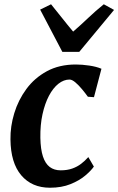

<svg xmlns="http://www.w3.org/2000/svg" viewBox="-20 -869 554 899"><path d="M214 10Q129 10 79.5 -48.2Q30 -106.5 29 -216.5Q28 -277 46.8 -338.8Q65.5 -400.5 103.5 -452.2Q141.5 -504 199.5 -535.5Q257.5 -567 335 -567Q364 -567 398 -562Q432 -557 455 -547L420 -414L391.5 -416Q380 -432 364.5 -450.8Q349 -469.5 333.2 -483Q317.5 -496.5 305.5 -496.5Q278.5 -496.5 253.5 -476.8Q228.5 -457 209.2 -420.5Q190 -384 179 -334Q168 -284 169 -223.5Q170 -170 181 -136.5Q192 -103 212.8 -87.2Q233.5 -71.5 264 -71.5Q295 -71.5 318.2 -79.8Q341.5 -88 359.8 -102Q378 -116 393.5 -133.5L419.5 -89Q406.5 -70 379 -46.8Q351.5 -23.5 310 -6.8Q268.5 10 214 10ZM272 -626 168 -824 219 -849Q244.5 -818 270 -785.5Q295.5 -753 322.5 -721Q359.5 -753 393.5 -785.5Q427.5 -818 466 -849L514 -822.5L351 -626Z"/></svg>

Font: Merriweather 20pt
Style: Bold Italic
Weight: 700
Italic angle: -7.8°
Version: Version 2.101